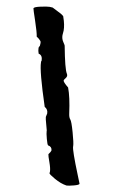

<svg xmlns="http://www.w3.org/2000/svg" viewBox="-111 -905 626 1063"><g transform="rotate(10 202.0 -374.0)"><path d="M164 -250 168 -269Q168 -292 148 -303Q85 -495 85 -542V-547Q85 -550 87 -552Q86 -583 64 -587Q58 -603 58 -616V-621Q59 -626 63 -630Q64 -638 64 -646.5Q64 -655 61 -658Q51 -670 37 -678Q34 -701 13 -763Q-8 -825 -8 -829V-830Q-5 -838 30.5 -845.5Q66 -853 79 -853Q92 -853 96 -852L147 -826Q164 -816 163 -811Q178 -769 178 -737L176 -711Q176 -691 187 -674.5Q198 -658 198 -656Q222 -528 237 -505Q241 -499 240.5 -492.5Q240 -486 233.5 -478Q227 -470 226 -466V-465Q226 -456 257 -431Q276 -381 288 -291Q291 -268 299.5 -259Q308 -250 324.5 -191.5Q341 -133 341 -117V-114Q341 -93 394 38L412 83Q411 90 382 97.5Q353 105 343 105H342Q309 100 273 79.5Q237 59 238 54L239 46Q239 28 226.5 -6.5Q214 -41 214 -47V-49Q225 -63 227 -72Q225 -93 204 -96Q199 -98 190.5 -130Q182 -162 182 -172V-176Q182 -178 173 -209.5Q164 -241 164 -248Z"/></g></svg>

Font: Piedra
Style: Regular
Weight: 400
Designer: Angel Koziupa & Ale Paul
Foundry: Angel Koziupa and Alejandro Paul
Version: Version 1.000